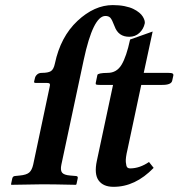

<svg xmlns="http://www.w3.org/2000/svg" viewBox="-20 -718 695 748"><path d="M530.3 -387.2 476.6 -134.8Q468.8 -102.5 470.2 -86.4Q471.7 -70.3 475.6 -66.2Q479.5 -62 487.3 -62Q523.9 -62 560.5 -86.9L578.6 -64Q506.8 10.3 421.9 9.8Q382.3 9.8 364.3 -14.9Q346.2 -39.6 357.4 -91.8L420.4 -387.2H369.1Q357.4 -387.2 354.7 -388.7Q352.1 -390.1 353 -395L359.4 -425.8Q360.8 -433.6 399.4 -434.1Q434.6 -434.1 453.6 -465.8Q472.7 -497.6 486.8 -564L574.7 -595.2L540 -434.1H635.3Q648.4 -434.1 652.3 -431.6Q656.2 -429.2 655.3 -423.8L650.9 -403.8Q647.5 -386.7 610.4 -387.2ZM143.1 -434.1Q167 -434.1 178 -440.7Q189 -447.3 193.8 -470.2Q215.8 -574.7 281.7 -636.5Q347.7 -698.2 419.4 -698.2Q444.3 -698.2 465.1 -694.1Q485.8 -689.9 499.3 -683.3Q512.7 -676.8 522.2 -668.9Q531.7 -661.1 536.6 -652.8Q541.5 -644.5 543.2 -637.9Q544.9 -631.3 543.9 -626.5Q539.1 -604.5 522.9 -589.6Q506.8 -574.7 483.4 -574.7Q440.9 -574.7 426.3 -615.7Q416.5 -641.6 409.9 -648.7Q403.3 -655.8 390.6 -655.8Q342.8 -655.8 306.2 -484.9L219.2 -77.1Q214.4 -55.2 221.7 -45.7Q229 -36.1 253.4 -34.2L276.9 -32.2Q284.7 -31.2 282.7 -22.9L277.8 0L275.4 2Q185.5 0 147 0L24.4 2L22.9 0L27.8 -22.9Q29.8 -31.2 37.6 -32.2L57.1 -34.2Q83 -36.6 93.8 -45.9Q104.5 -55.2 109.4 -77.1L173.3 -378.9Q175.8 -387.7 173.8 -391.4Q171.9 -395 162.1 -395H118.2Q112.3 -395 112.8 -399.9L116.2 -414.1Q117.7 -421.4 124.5 -427.7Q131.3 -434.1 143.1 -434.1Z"/></svg>

Font: Linux Libertine Slanted
Style: Semibold Slanted
Weight: 600
Designer: Philipp H. Poll
Foundry: Philipp H. Poll
Version: Version 5.1.1